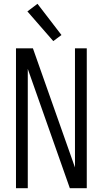

<svg xmlns="http://www.w3.org/2000/svg" viewBox="-20 -989 540 1009"><path d="M64 0H126V-627L347 0H436V-735H374V-109L153 -735H64ZM260 -773 303 -805 177 -969 124 -929Z"/></svg>

Font: Iosevka SS09 Light
Style: Regular
Weight: 300
Monospace: yes
Designer: Belleve Invis
Foundry: Belleve Invis
Version: Version 5.2.1; ttfautohint (v1.8.3)